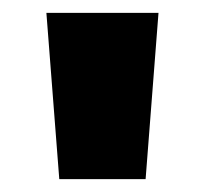

<svg xmlns="http://www.w3.org/2000/svg" viewBox="-20 -734 317 298"><path d="M226 -714H52L72 -456H206Z"/></svg>

Font: Noto Sans Arabic UI SmCn Bk
Style: Regular
Weight: 900
Width: 4
Designer: Monotype Design Team, Nadine Chahine and Nizar Qandah
Foundry: Monotype Imaging Inc.
Version: Version 2.010